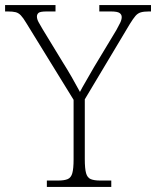

<svg xmlns="http://www.w3.org/2000/svg" viewBox="-30 -734 613 754"><path d="M154 0V-25H198Q222 -25 235.5 -30.5Q249 -36 254 -54Q259 -72 259 -108V-342L73 -644Q61 -664 52 -673.5Q43 -683 32 -686Q21 -689 0 -689H-10V-714H188V-689H154Q128 -689 121.5 -683.5Q115 -678 115 -669Q115 -659 121.5 -647Q128 -635 137 -620L215 -492Q234 -462 251.5 -431.5Q269 -401 284 -373Q292 -389 306.5 -413.5Q321 -438 339 -470L427 -616Q436 -632 442 -644.5Q448 -657 448 -667Q448 -677 439.5 -683Q431 -689 405 -689H360V-714H563V-689H555Q535 -689 523 -685.5Q511 -682 502 -671.5Q493 -661 480 -640L303 -344V-109Q303 -72 308 -54Q313 -36 326.5 -30.5Q340 -25 364 -25H407V0Z"/></svg>

Font: Noto Serif Hentaigana ExtraLight
Style: Regular
Weight: 200
Designer: Kazuhiro Yamada
Foundry: nipponia
Version: Version 1.000